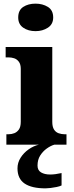

<svg xmlns="http://www.w3.org/2000/svg" viewBox="-20 -794 404 1054"><path d="M15 0V-57H27Q44 -57 59 -63Q74 -69 84 -83.5Q94 -98 94 -126V-416Q94 -441 83.5 -455Q73 -469 58 -474Q43 -479 27 -479H11V-536H267V-125Q267 -98 276.5 -83Q286 -68 302 -62.5Q318 -57 334 -57H345V0ZM175 -623Q135 -623 107.5 -642Q80 -661 80 -698Q80 -738 107.5 -756Q135 -774 175 -774Q214 -774 243 -756Q272 -738 272 -698Q272 -661 243 -642Q214 -623 175 -623ZM230 240Q154 240 115 213.5Q76 187 76 130Q76 99 93 72Q110 45 137 26Q164 7 194 0H279Q258 6 236.5 21.5Q215 37 200.5 60Q186 83 186 115Q186 141 205.5 152.5Q225 164 255 164Q269 164 284.5 162Q300 160 318 156V224Q308 229 291 232.5Q274 236 257.5 238Q241 240 230 240Z"/></svg>

Font: Noto Serif Tibetan ExtraBold
Style: Regular
Weight: 800
Version: Version 2.103